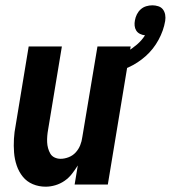

<svg xmlns="http://www.w3.org/2000/svg" viewBox="-20 -695 643 723"><path d="M152 8Q126 8 103.5 -1.5Q81 -11 66 -29.5Q51 -48 43 -71.5Q35 -95 33 -120.5Q31 -146 32.5 -172Q34 -198 39 -223L88 -520H213L161 -206Q159 -195 158 -183Q157 -171 157.5 -159.5Q158 -148 161 -137Q164 -126 169.5 -116.5Q175 -107 185.5 -102Q196 -97 208 -97Q223 -97 238.5 -103Q254 -109 265 -121Q276 -133 282 -148Q288 -163 290 -179L347 -520H472L386 0H261L273 -72Q263 -56 251 -40.5Q239 -25 223 -14Q207 -3 188.5 2.5Q170 8 152 8ZM391 -415 376 -470Q396 -475 417.5 -482.5Q439 -490 458.5 -501Q478 -512 496 -527.5Q514 -543 526 -562Q516 -563 507 -567.5Q498 -572 493 -580Q488 -588 487 -598Q486 -608 488 -618Q490 -630 495.5 -641Q501 -652 510 -660Q519 -668 530.5 -671.5Q542 -675 554 -675Q565 -675 576 -671.5Q587 -668 593.5 -659.5Q600 -651 602 -639.5Q604 -628 602 -616Q596 -580 577 -545Q558 -510 529 -484Q500 -458 464 -441.5Q428 -425 391 -415Z"/></svg>

Font: Iosevka Extrabold Oblique
Style: Regular
Weight: 800
Italic angle: -9°
Monospace: yes
Designer: Belleve Invis
Foundry: Belleve Invis
Version: Version 32.5.0; ttfautohint (v1.8.4)